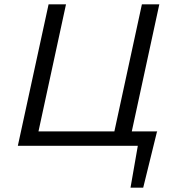

<svg xmlns="http://www.w3.org/2000/svg" viewBox="-20 -678 811 893"><path d="M710 -65 646 195H587L621 0H63L206 -658H287L159 -67H512L640 -658H721L593 -67H712Z"/></svg>

Font: Ysabeau Medium
Style: Italic
Weight: 500
Italic angle: -12°
Designer: Christian Thalmann (Catharsis Fonts)
Version: Version 0.003